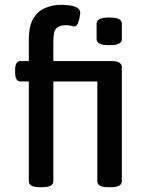

<svg xmlns="http://www.w3.org/2000/svg" viewBox="-20 -777 603 799"><path d="M145 2Q100 2 100 -23V-438H66Q43 -438 43 -474V-487Q43 -523 66 -523H100V-612Q100 -671 120 -702Q140 -733 171 -745Q202 -757 234 -757Q248 -757 267 -755Q286 -753 300 -745.5Q314 -738 314 -722Q314 -718 311.5 -704.5Q309 -691 303.5 -679Q298 -667 290 -667Q284 -667 276.5 -669.5Q269 -672 251 -672Q230 -672 216 -660.5Q202 -649 202 -607V-523H442Q487 -523 487 -498V-23Q487 2 442 2H431Q385 2 385 -23V-438H202V-23Q202 2 156 2ZM435 -589Q407 -589 394.5 -595.5Q382 -602 382 -614V-679Q382 -691 394.5 -697.5Q407 -704 435 -704Q463 -704 475 -697.5Q487 -691 487 -679V-614Q487 -602 475 -595.5Q463 -589 435 -589Z"/></svg>

Font: Asap Medium
Style: Regular
Weight: 500
Designer: Pablo Cosgaya
Foundry: Omnibus-Type
Version: Version 3.001; ttfautohint (v1.8.3)